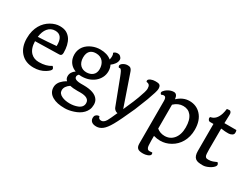

<svg xmlns="http://www.w3.org/2000/svg" viewBox="-82 -1426 3054 2360"><g transform="rotate(30 1444.5 -246.0)"><path d="M52.7 -262.7Q52.7 -321.8 64.9 -367.7Q77.1 -413.6 97.9 -450Q118.7 -486.3 146.7 -513.7Q174.8 -541 207 -559.1Q270.5 -595.2 332 -595.2Q393.6 -595.2 430.7 -573.5Q467.8 -551.8 491.2 -515.6Q534.7 -446.8 534.7 -332.5Q534.7 -290 499 -289.1L158.2 -281.7Q161.1 -175.8 212.9 -125Q256.8 -82 326.7 -82Q430.7 -82 495.6 -125.5Q500 -125.5 506.3 -118.2Q518.6 -103.5 518.6 -92.8Q518.6 -69.3 460 -32.7Q392.6 9.3 302.7 9.3Q185.5 9.3 118.7 -65.4Q52.7 -138.7 52.7 -262.7ZM161.1 -344.7Q301.8 -351.6 418.5 -362.8Q423.8 -518.1 311 -518.1Q248 -518.1 208 -469.2Q171.4 -424.3 161.1 -344.7Z M831.1 -194.8Q812.5 -176.3 812.5 -158.7Q812.5 -141.1 822.8 -132.1Q833 -123 849.6 -118.2Q875 -111.3 905.8 -111.3H947.8Q1106.9 -111.3 1157.2 -35.2Q1175.8 -6.8 1175.8 33.9Q1175.8 74.7 1162.1 105.5Q1148.4 136.2 1125.5 159.9Q1102.5 183.6 1072.3 200.7Q1042 217.8 1008.3 228.5Q942.4 250.5 885.3 250.5Q828.1 250.5 785.4 241.5Q742.7 232.4 709.5 213.4Q637.7 171.9 637.7 94.2Q637.7 28.3 703.6 -23.9Q723.6 -39.6 746.1 -51.8Q719.7 -73.7 719.7 -110.8Q719.7 -168.9 777.3 -208.5Q692.9 -240.7 666.5 -323.7Q658.2 -351.1 658.2 -384.8Q658.2 -418.5 668.7 -448.2Q679.2 -478 697.5 -501.5Q715.8 -524.9 740.2 -542.5Q764.6 -560.1 792.5 -571.8Q847.2 -595.2 907.2 -595.2Q1006.3 -595.2 1065.4 -545.4Q1071.8 -569.8 1071.8 -595.7Q1071.8 -621.6 1060.5 -637.7Q1079.6 -660.2 1117.2 -660.2Q1138.7 -660.2 1151.4 -648.4Q1175.8 -627.4 1175.8 -606.7Q1175.8 -585.9 1169.4 -570.6Q1163.1 -555.2 1152.8 -541.5Q1134.8 -516.1 1106 -495.6Q1125.5 -459 1125.5 -410.9Q1125.5 -362.8 1104.2 -321.5Q1083 -280.3 1047.4 -251.5Q974.1 -192.4 866.7 -192.4Q852.1 -192.4 831.1 -194.8ZM982.9 -293.9Q1018.6 -324.2 1018.6 -379.9Q1018.6 -441.4 986.8 -482.4Q950.7 -527.8 885.3 -527.8Q802.7 -527.8 778.3 -460.4Q770 -437.5 770 -403.8Q770 -370.1 780 -343.3Q790 -316.4 807.4 -299.1Q824.7 -281.7 847.2 -273.4Q869.6 -265.1 895.3 -265.1Q920.9 -265.1 943.6 -272.5Q966.3 -279.8 982.9 -293.9ZM807.6 -22.9Q743.7 20.5 743.7 75.7Q743.7 123.5 799.3 148.4Q843.8 168.9 908.7 168.9Q967.8 168.9 1018.1 149.4Q1084 123.5 1084 64.9Q1084 -13.7 956.5 -13.7L913.1 -13.2Q846.7 -13.2 807.6 -22.9Z M1229.5 -516.6 1219.2 -514.6Q1208.5 -514.6 1204.1 -529.3Q1202.6 -533.2 1202.6 -540.5Q1202.6 -547.9 1210.9 -558.6Q1219.2 -569.3 1232.4 -577.1Q1261.7 -595.2 1294.4 -595.2Q1320.3 -595.2 1331.5 -587.9Q1353.5 -574.2 1365.7 -532.2L1514.6 -100.1Q1560.5 -202.1 1577.6 -244.6L1607.4 -320.3Q1648.9 -431.6 1648.9 -465.6Q1648.9 -499.5 1637.2 -515.1Q1625.5 -530.8 1596.7 -533.7Q1591.3 -539.6 1591.3 -549.6Q1591.3 -559.6 1600.3 -568.1Q1609.4 -576.7 1624 -583Q1653.8 -595.2 1685.3 -595.2Q1716.8 -595.2 1730 -592Q1743.2 -588.9 1751 -581.5Q1766.1 -567.9 1766.1 -530.8Q1766.1 -497.6 1713.9 -355.5Q1665 -228.5 1640.6 -171.4Q1550.8 28.8 1505.4 108.9Q1460 189 1419.4 220Q1378.9 251 1334 251Q1289.1 251 1266.1 231.7Q1243.2 212.4 1243.2 178.7Q1243.2 153.3 1255.9 140.6Q1279.8 116.7 1306.6 122.1Q1311 158.7 1350.6 158.7Q1386.2 158.7 1414.6 112.3Q1427.7 90.3 1440.4 61L1468.8 -2L1478.5 -22Q1450.2 -25.9 1430.7 -49.8Q1422.9 -59.1 1418 -73.2L1281.2 -432.1L1269.5 -460.9Q1247.1 -516.6 1229.5 -516.6Z M2090.3 182.6Q2096.7 190.9 2096.7 203.6Q2096.7 216.3 2085.4 225.3Q2074.2 234.4 2058.1 240.2Q2027.3 251 1999 251Q1970.7 251 1952.1 247.1Q1933.6 243.2 1921.4 233.4Q1897.9 213.9 1897.9 167.5V-434.6Q1897.9 -480.5 1880.9 -491.7Q1874 -496.1 1862.8 -496.1Q1851.6 -496.1 1845 -492.7Q1838.4 -489.3 1834.2 -487.8Q1830.1 -486.3 1827.1 -488Q1824.2 -489.7 1821.3 -493.2Q1814 -502 1814 -510Q1814 -518.1 1820.1 -527.6Q1826.2 -537.1 1839.8 -549.6Q1853.5 -562 1871.1 -572.3Q1910.6 -595.2 1950.2 -595.2Q1998 -595.2 2005.4 -523.4Q2082 -595.2 2172.4 -595.2Q2272 -595.2 2335.4 -526.4Q2404.3 -452.1 2404.3 -319.3Q2404.3 -220.2 2359.4 -142.1Q2318.4 -70.8 2246.6 -30.3Q2177.7 9.3 2100.1 9.3Q2056.6 9.3 2006.8 -4.4V63.5Q2006.8 142.6 2015.9 160.9Q2024.9 179.2 2034.4 182.6Q2043.9 186 2056.4 186Q2068.8 186 2090.3 182.6ZM2006.8 -447.3V-108.4Q2053.2 -68.8 2118.7 -68.8Q2194.8 -68.8 2242.7 -125Q2293.5 -185.1 2293.5 -288.6Q2293.5 -397.5 2248.5 -453.1Q2208.5 -503.4 2137.2 -503.4Q2065.9 -503.4 2006.8 -447.3Z M2676.8 -333 2676.3 -204.6Q2676.3 -124 2684.6 -107.7Q2692.9 -91.3 2704.1 -88.1Q2715.3 -85 2732.9 -85Q2750.5 -85 2764.9 -87.6Q2779.3 -90.3 2792 -94.7Q2804.7 -99.1 2816.4 -104.5L2840.3 -114.7Q2848.6 -117.7 2858.9 -97.7Q2861.8 -92.3 2861.8 -85.2Q2861.8 -78.1 2856 -66.9Q2850.1 -55.7 2833.3 -41.3Q2816.4 -26.9 2793.9 -15.6Q2745.1 9.3 2706.3 9.3Q2667.5 9.3 2643.1 4.9Q2618.7 0.5 2601.6 -12.7Q2566.4 -40 2566.4 -112.8V-497.1H2518.1Q2502.9 -497.1 2496.1 -506.8Q2484.4 -522 2484.4 -532.2Q2484.4 -549.3 2492.7 -551.3Q2570.3 -564.5 2602.5 -666.5Q2611.8 -697.3 2617.2 -739.3Q2640.6 -743.2 2652.6 -743.2Q2664.6 -743.2 2673.3 -731Q2682.1 -718.8 2681.9 -702.6Q2681.6 -686.5 2681.2 -672.4Q2680.7 -658.2 2680.2 -641.6L2678.2 -573.2H2847.2Q2853.5 -562 2853.5 -549.3V-534.2Q2853.5 -513.7 2831.5 -500.7Q2809.6 -487.8 2783 -487.8Q2756.3 -487.8 2744.9 -488.5Q2733.4 -489.3 2722.7 -490.2L2701.2 -493.2Q2689.9 -494.1 2677.2 -495.1V-489.7Z"/></g></svg>

Font: Quando
Style: Regular
Weight: 400
Version: Version 1.002